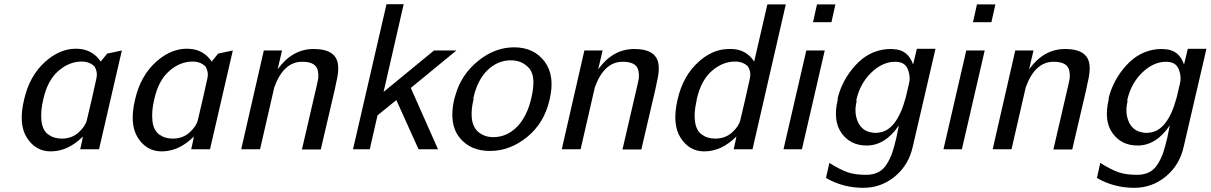

<svg xmlns="http://www.w3.org/2000/svg" viewBox="-20 -713 5782 917"><path d="M95 -237Q121 -352 197 -419Q254 -470 319 -479Q341 -481 352 -480Q422 -477 461 -419L492 -457L562 -472L453 0H363L371 -35L373 -45L376 -61Q305 10 222 10Q150 10 108.5 -55Q67 -120 95 -237ZM187 -240Q173 -183 178 -136Q183 -91 210 -71Q237 -51 275 -51Q323 -51 355.5 -80.5Q388 -110 395 -140Q417 -231 441 -341Q447 -368 432 -395Q408 -419 370 -419Q310 -419 258.5 -374Q207 -329 187 -240Z M625 -237Q651 -352 727 -419Q784 -470 849 -479Q871 -481 882 -480Q952 -477 991 -419L1022 -457L1092 -472L983 0H893L901 -35L903 -45L906 -61Q835 10 752 10Q680 10 638.5 -55Q597 -120 625 -237ZM717 -240Q703 -183 708 -136Q713 -91 740 -71Q767 -51 805 -51Q853 -51 885.5 -80.5Q918 -110 925 -140Q947 -231 971 -341Q977 -368 962 -395Q938 -419 900 -419Q840 -419 788.5 -374Q737 -329 717 -240Z M1132 0 1240 -472H1327L1306 -382Q1376 -479 1478 -479Q1591 -479 1595 -396Q1596 -382 1594.5 -367.5Q1593 -353 1591 -343Q1589 -333 1585 -315Q1581 -297 1579 -286Q1551 -168 1512 1H1422L1495 -314Q1499 -333 1500 -339Q1502 -372 1494 -387Q1480 -418 1423 -418Q1334 -418 1290 -296L1222 0Z M1666 0 1826 -693H1908L1812 -274L2053 -472H2160L1942 -293L2072 0H1979L1873 -235L1783 -162L1746 0Z M2149 -237Q2152 -249 2155 -258Q2183 -357 2263.5 -422Q2344 -487 2435 -487Q2530 -487 2581 -419Q2632 -351 2605 -238Q2580 -126 2498 -59Q2416 8 2320 8Q2225 8 2174 -57Q2123 -122 2149 -237ZM2241 -245Q2241 -244 2241 -242.5Q2241 -241 2242 -240Q2230 -192 2233 -153Q2237 -105 2266 -81.5Q2295 -58 2336 -58Q2400 -58 2448.5 -106.5Q2497 -155 2518 -246Q2541 -345 2509 -385Q2475 -425 2420 -425Q2357 -425 2308.5 -378Q2260 -331 2241 -245Z M2663 0 2771 -472H2858L2837 -382Q2907 -479 3009 -479Q3122 -479 3126 -396Q3127 -382 3125.5 -367.5Q3124 -353 3122 -343Q3120 -333 3116 -315Q3112 -297 3110 -286Q3082 -168 3043 1H2953L3026 -314Q3030 -333 3031 -339Q3033 -372 3025 -387Q3011 -418 2954 -418Q2865 -418 2821 -296L2753 0Z M3216 -237Q3242 -352 3318 -419Q3373 -468 3434 -477Q3459 -480 3477 -479Q3545 -476 3582 -419L3645 -692H3733L3574 0H3484L3492 -35L3494 -45L3497 -61Q3426 10 3343 10Q3272 10 3230.5 -55Q3189 -120 3216 -237ZM3308 -240Q3307 -238 3307 -234Q3307 -230 3306 -228Q3294 -175 3299 -136Q3304 -91 3331 -71Q3358 -51 3396 -51Q3444 -51 3476.5 -80.5Q3509 -110 3516 -140Q3538 -231 3562 -341Q3568 -368 3553 -395Q3529 -419 3491 -419Q3431 -419 3379.5 -374Q3328 -329 3308 -240Z M3722 0 3831 -472H3919L3810 0ZM3863 -607 3882 -692H3970L3951 -607Z M3981 -237V-245Q4003 -332 4065 -400.5Q4127 -469 4212 -478Q4238 -480 4249 -478Q4317 -475 4341 -405L4359 -480H4448L4340 -15Q4321 74 4255 129Q4189 184 4103 184Q4006 184 3925 137L3941 65Q3990 96 4026 109Q4062 122 4116 122Q4150 122 4174.5 109.5Q4199 97 4215.5 70.5Q4232 44 4241.5 16Q4251 -12 4261 -55L4273 -114Q4208 -18 4119 -18Q4042 -18 3999.5 -77Q3957 -136 3981 -237ZM4070 -236Q4070 -231 4071 -228Q4058 -174 4077.5 -130.5Q4097 -87 4145 -80Q4156 -77 4171 -79Q4262 -84 4306 -248L4321 -312Q4330 -345 4317 -379Q4304 -418 4255 -418Q4195 -418 4141.5 -366.5Q4088 -315 4070 -236Z M4486 0 4595 -472H4683L4574 0ZM4627 -607 4646 -692H4734L4715 -607Z M4721 0 4829 -472H4916L4895 -382Q4965 -479 5067 -479Q5180 -479 5184 -396Q5185 -382 5183.5 -367.5Q5182 -353 5180 -343Q5178 -333 5174 -315Q5170 -297 5168 -286Q5140 -168 5101 1H5011L5084 -314Q5088 -333 5089 -339Q5091 -372 5083 -387Q5069 -418 5012 -418Q4923 -418 4879 -296L4811 0Z M5275 -237V-245Q5297 -332 5359 -400.5Q5421 -469 5506 -478Q5532 -480 5543 -478Q5611 -475 5635 -405L5653 -480H5742L5634 -15Q5615 74 5549 129Q5483 184 5397 184Q5300 184 5219 137L5235 65Q5284 96 5320 109Q5356 122 5410 122Q5444 122 5468.5 109.5Q5493 97 5509.5 70.5Q5526 44 5535.5 16Q5545 -12 5555 -55L5567 -114Q5502 -18 5413 -18Q5336 -18 5293.5 -77Q5251 -136 5275 -237ZM5364 -236Q5364 -231 5365 -228Q5352 -174 5371.5 -130.5Q5391 -87 5439 -80Q5450 -77 5465 -79Q5556 -84 5600 -248L5615 -312Q5624 -345 5611 -379Q5598 -418 5549 -418Q5489 -418 5435.5 -366.5Q5382 -315 5364 -236Z"/></svg>

Font: Coval
Style: Book Italic
Weight: 350
Foundry: Context Ltd
Version: Version 001.000